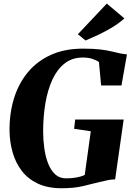

<svg xmlns="http://www.w3.org/2000/svg" viewBox="-20 -1018 733 1048"><path d="M317 9.5Q239.5 9.5 185.2 -16.5Q131 -42.5 97.8 -86.8Q64.5 -131 48.8 -186.8Q33 -242.5 32 -302.5Q31 -398 56 -479.8Q81 -561.5 131.5 -622.8Q182 -684 257.2 -718.2Q332.5 -752.5 433 -752.5Q490 -752.5 527.2 -748Q564.5 -743.5 589.8 -737.2Q615 -731 636 -726.5Q645 -725 654.2 -723.5Q663.5 -722 673 -721L643 -551.5H532L520 -679.5Q507 -689 484.5 -696.5Q462 -704 432 -704Q374.5 -704 333.5 -672.2Q292.5 -640.5 266.5 -584.5Q240.5 -528.5 228 -455.8Q215.5 -383 215.5 -300.5Q215.5 -254.5 221.8 -209Q228 -163.5 242.5 -126.2Q257 -89 280.8 -66.8Q304.5 -44.5 340.5 -44.5Q369.5 -44.5 395.8 -49Q422 -53.5 442.5 -63L475.5 -301.5L384.5 -315L390.5 -365.5H655L608.5 -39Q591.5 -39 568 -34.5Q544.5 -30 523.5 -24.5Q482 -14 432.8 -2.2Q383.5 9.5 317 9.5ZM447 -797 405 -831 563 -998.5 659 -917.5Q626 -888.5 588.5 -866.2Q551 -844 514.5 -827Q478 -810 447 -797Z"/></svg>

Font: Merriweather 72pt Black
Style: Italic
Weight: 900
Italic angle: -7.8°
Version: Version 2.101